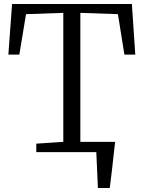

<svg xmlns="http://www.w3.org/2000/svg" viewBox="-20 -763 720 963"><path d="M371 -51.5H549V-23.5H371ZM471 180Q470 157.5 469 135Q468 112.5 467 90Q466 67.5 465 45Q464 22.5 463 0L413 -51.5H557.5Q555 -28.5 552.2 -5.5Q549.5 17.5 547 40.8Q544.5 64 541.8 87.2Q539 110.5 536.2 133.8Q533.5 157 530.5 180ZM297.5 -51.5V-698.5L110.5 -692L77 -489H22L40.5 -743H641.5L658.5 -489H604L571.5 -692L383 -698.5V-51.5L521.5 -42.5V0H162V-42.5Z"/></svg>

Font: Merriweather 20pt Light
Style: Regular
Weight: 300
Version: Version 2.100